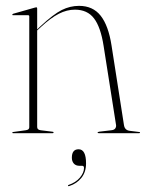

<svg xmlns="http://www.w3.org/2000/svg" viewBox="-20 -455 498 656"><path d="M107 -426V-354.5L118 -365Q162.5 -406.5 191 -420.8Q219.5 -435 250 -435Q297.5 -435 324 -401.2Q350.5 -367.5 361 -300L403.5 -28Q406 -10 423.5 -8L455.5 -4Q458.5 -4 458.5 -2Q458.5 0 455.5 0H317.5Q313.5 0 313.5 -2Q313.5 -4 318.5 -5L360.5 -10Q370.5 -11 374 -16.5Q377.5 -22 376.5 -28L334 -298Q324 -362.5 301.2 -392.2Q278.5 -422 236 -422Q208.5 -422 181 -408Q153.5 -394 120 -363L107 -351V-21Q107 -11.5 119 -10L159 -5Q163 -5 163 -2Q163 0 160 0H24Q22 0 22 -2Q22 -3.5 25 -4L68 -10Q80 -11.5 80 -20V-399Q80 -403 76 -403H24Q22 -403 22 -405Q22 -406.5 25 -408L99 -429Q102 -430 104 -430Q107 -430 107 -426ZM252 111.5Q239 111.5 232.2 103.8Q225.5 96 225.5 84Q225.5 55 248.5 55Q274 55 274 103.5Q274 133 258 152.8Q242 172.5 217 180.5Q213 182 212.5 180Q211.5 178 214 177Q239 168.5 253 151.8Q267 135 267 119Q267 111.5 261 111.5Z"/></svg>

Font: Fraunces 144pt Thin
Style: Regular
Weight: 100
Version: Version 1.000;[f99f86859]